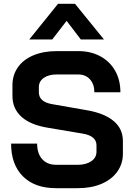

<svg xmlns="http://www.w3.org/2000/svg" viewBox="-20 -975 696 1003"><path d="M38 -225H174Q174 -173 200.5 -143.5Q227 -114 274 -114H385Q429 -114 456.5 -132.5Q484 -151 484 -182V-216Q484 -265 412 -277L228 -308Q138 -323 91.5 -365.5Q45 -408 45 -474V-530Q45 -583 73.5 -623.5Q102 -664 154.5 -686Q207 -708 276 -708H389Q454 -708 504 -681Q554 -654 581.5 -605.5Q609 -557 609 -493H473Q473 -535 450 -560.5Q427 -586 389 -586H276Q234 -586 208.5 -568Q183 -550 183 -520V-493Q183 -443 252 -431L435 -399Q526 -383 574 -342.5Q622 -302 622 -238V-172Q622 -119 592.5 -78Q563 -37 510 -14.5Q457 8 387 8H272Q162 8 100 -53.5Q38 -115 38 -225ZM283 -955H372L523 -769H402L328 -866L253 -769H133Z"/></svg>

Font: Stavian Bold
Style: Bold
Weight: 700
Version: Version 1.000; ttfautohint (v1.6)